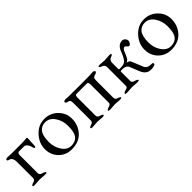

<svg xmlns="http://www.w3.org/2000/svg" viewBox="158 -1201 1999 1999"><g transform="rotate(-45 1157.5 -202.0)"><path d="M160 -62Q160 -58 161 -54Q162 -50 164 -47Q166 -44 167.5 -41.5Q169 -39 172.5 -37Q176 -35 178 -33.5Q180 -32 185 -30.5Q190 -29 192 -28.5Q194 -28 199.5 -26Q205 -24 206 -24Q229 -16 229 -6Q229 3 206 3Q186 3 165.5 0.5Q145 -2 128 -2Q111 -2 89.5 0.5Q68 3 47 3Q27 3 27 -6Q27 -16 50 -24Q64 -28 70 -30.5Q76 -33 83 -41Q90 -49 90 -62V-300Q90 -363 44 -373Q27 -376 27 -390Q27 -395 35.5 -399Q44 -403 49 -403Q62 -403 79 -401.5Q96 -400 107 -400H274Q297 -400 316 -402.5Q335 -405 336 -405Q337 -405 338.5 -404Q340 -403 342 -400.5Q344 -398 344 -395Q344 -386 342 -353.5Q340 -321 340 -310Q340 -269 327 -269Q317 -269 308 -307Q304 -325 289 -342.5Q274 -360 259 -360Q253 -360 223 -360.5Q193 -361 182 -361Q160 -361 160 -323Z M608 -414Q694 -414 754 -354.5Q814 -295 814 -213Q814 -119 754.5 -52.5Q695 14 588 14Q503 14 446 -43Q389 -100 389 -187Q389 -273 453.5 -343.5Q518 -414 608 -414ZM591 -383Q534 -383 503 -343Q471 -303 471 -210Q471 -133 511 -74.5Q551 -16 609 -16Q684 -16 712 -71Q732 -110 732 -189Q732 -264 692 -323.5Q652 -383 591 -383Z M1186 -361H1026Q1009 -361 1009 -323V-62Q1009 -49 1016 -41Q1023 -33 1029 -30.5Q1035 -28 1050 -24Q1073 -16 1073 -6Q1073 3 1050 3Q1030 3 1012 0.5Q994 -2 977 -2Q960 -2 941.5 0.5Q923 3 903 3Q880 3 880 -6Q880 -16 903 -24Q916 -28 922 -30.5Q928 -33 933.5 -41Q939 -49 939 -62V-317Q939 -345 931 -354.5Q923 -364 897 -369Q892 -370 886 -375.5Q880 -381 880 -388Q880 -393 889 -398Q898 -403 902 -403Q915 -403 930 -401.5Q945 -400 956 -400H968Q980 -400 999.5 -400Q1019 -400 1042.5 -399.5Q1066 -399 1095 -399Q1124 -399 1149 -399Q1233 -399 1255 -400Q1266 -400 1283 -401.5Q1300 -403 1313 -403Q1317 -403 1326 -398Q1335 -393 1335 -388Q1335 -381 1329 -375.5Q1323 -370 1318 -369Q1291 -363 1281.5 -353.5Q1272 -344 1272 -316V-62Q1272 -49 1277.5 -41Q1283 -33 1289 -30.5Q1295 -28 1308 -24Q1331 -16 1331 -6Q1331 3 1308 3Q1288 3 1270 0.5Q1252 -2 1235 -2Q1218 -2 1199.5 0.5Q1181 3 1161 3Q1138 3 1138 -6Q1138 -16 1161 -24Q1172 -27 1176.5 -28.5Q1181 -30 1188.5 -34.5Q1196 -39 1199 -45.5Q1202 -52 1202 -62V-323Q1202 -361 1186 -361Z M1452 -330Q1452 -367 1415 -378Q1392 -386 1392 -396Q1392 -405 1415 -405Q1435 -405 1451.5 -402.5Q1468 -400 1485 -400Q1502 -400 1519.5 -402.5Q1537 -405 1557 -405Q1580 -405 1580 -396Q1580 -386 1557 -378Q1520 -367 1520 -328V-235Q1520 -227 1531 -227Q1575 -227 1594 -234Q1616 -243 1633 -268.5Q1650 -294 1663 -327.5Q1676 -361 1677 -363Q1706 -418 1755 -418Q1777 -418 1790.5 -402.5Q1804 -387 1804 -372Q1804 -358 1793.5 -341.5Q1783 -325 1769 -325Q1761 -325 1749.5 -339.5Q1738 -354 1732 -354Q1728 -354 1725 -353.5Q1722 -353 1719 -351.5Q1716 -350 1714.5 -349Q1713 -348 1710 -345Q1707 -342 1706 -340.5Q1705 -339 1702 -335Q1699 -331 1698 -330Q1695 -325 1685.5 -299.5Q1676 -274 1663 -252Q1650 -230 1633 -225Q1627 -222 1633 -220Q1659 -218 1672 -192Q1677 -181 1696.5 -131Q1716 -81 1723 -66Q1730 -53 1739.5 -44.5Q1749 -36 1764 -33Q1779 -30 1784.5 -29.5Q1790 -29 1808 -28Q1823 -28 1823 -12Q1823 -7 1816.5 -2Q1810 3 1794.5 6.5Q1779 10 1756 10Q1704 10 1674 -36Q1664 -51 1642.5 -108Q1621 -165 1616 -174Q1602 -195 1576 -202Q1561 -205 1530 -205Q1520 -205 1520 -196V-62Q1520 -56 1521 -51.5Q1522 -47 1525.5 -43.5Q1529 -40 1531 -37.5Q1533 -35 1539 -32.5Q1545 -30 1547 -29.5Q1549 -29 1556.5 -26.5Q1564 -24 1565 -24Q1588 -16 1588 -6Q1588 3 1565 3Q1545 3 1524.5 0.5Q1504 -2 1487 -2Q1470 -2 1449.5 0.5Q1429 3 1409 3Q1386 3 1386 -6Q1386 -16 1409 -24Q1411 -25 1420.5 -27.5Q1430 -30 1433 -31Q1436 -32 1442 -36Q1448 -40 1450 -45.5Q1452 -51 1452 -59Z M2074 -414Q2160 -414 2220 -354.5Q2280 -295 2280 -213Q2280 -119 2220.5 -52.5Q2161 14 2054 14Q1969 14 1912 -43Q1855 -100 1855 -187Q1855 -273 1919.5 -343.5Q1984 -414 2074 -414ZM2057 -383Q2000 -383 1969 -343Q1937 -303 1937 -210Q1937 -133 1977 -74.5Q2017 -16 2075 -16Q2150 -16 2178 -71Q2198 -110 2198 -189Q2198 -264 2158 -323.5Q2118 -383 2057 -383Z"/></g></svg>

Font: EB Garamond SC 12
Style: Regular
Weight: 400
Version: Version 0.016 ; ttfautohint (v0.97) -l 8 -r 50 -G 200 -x 0 -